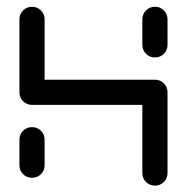

<svg xmlns="http://www.w3.org/2000/svg" viewBox="-20 -539 567 582"><path d="M77 0Q61.1 0 50 -11.1Q38.9 -22.2 38.9 -38.1V-115.6Q38.9 -131.5 50 -142.6Q61.1 -153.7 77 -153.7Q93 -153.7 104.1 -142.6Q115.2 -131.5 115.2 -115.6V-38.1Q115.2 -22.2 104.1 -11.1Q93 0 77 0ZM77 -518.5Q93 -518.5 104.1 -507.4Q115.2 -496.3 115.2 -480.4V-259.3Q115.2 -243.3 104.1 -232.2Q93 -221.1 77 -221.1Q61.1 -221.1 50 -232.2Q38.9 -243.3 38.9 -259.3V-480.4Q38.9 -496.3 50 -507.4Q61.1 -518.5 77 -518.5ZM449.6 -221.1H77V-297.4H449.6ZM449.6 -297.4Q465.6 -297.4 476.7 -286.3Q487.8 -275.2 487.8 -259.3V-14.4Q487.8 1.5 476.7 12.6Q465.6 23.7 449.6 23.7Q433.7 23.7 422.6 12.6Q411.5 1.5 411.5 -14.4V-259.3Q411.5 -275.2 422.6 -286.3Q433.7 -297.4 449.6 -297.4ZM449.6 -364.8Q433.7 -364.8 422.6 -375.9Q411.5 -387 411.5 -403V-480.4Q411.5 -496.3 422.6 -507.4Q433.7 -518.5 449.6 -518.5Q465.6 -518.5 476.7 -507.4Q487.8 -496.3 487.8 -480.4V-403Q487.8 -387 476.7 -375.9Q465.6 -364.8 449.6 -364.8Z"/></svg>

Font: 26F Galaxy Sans
Style: Bold
Weight: 700
Designer: C₂₉H₂₅N₃O₅
Version: Version 1.100